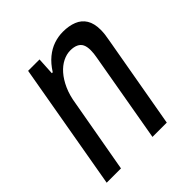

<svg xmlns="http://www.w3.org/2000/svg" viewBox="-154 -644 750 750"><g transform="rotate(-45 221.0 -269.0)"><path d="M11 0 103 -526H166L162 -454H167Q186 -484 208.5 -502.5Q231 -521 256 -529.5Q281 -538 307 -538Q340 -538 365 -528Q390 -518 403.5 -496Q417 -474 417 -439Q417 -427 415.5 -414Q414 -401 411 -386L343 0H264L329 -372Q331 -383 332 -392Q333 -401 333 -410Q333 -430 327 -442Q321 -454 308 -460Q295 -466 276 -466Q255 -466 234 -455.5Q213 -445 195 -424.5Q177 -404 163.5 -374Q150 -344 144 -304L90 0Z"/></g></svg>

Font: Archivo Condensed
Style: Italic
Weight: 400
Width: 3
Italic angle: -10°
Designer: Hector Gatti
Foundry: Omnibus-Type
Version: Version 2.001